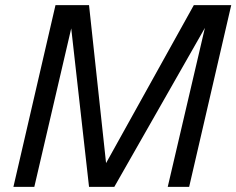

<svg xmlns="http://www.w3.org/2000/svg" viewBox="-20 -724 916 744"><path d="M391 -92 731 -704H876L713 0H630L774 -616L423 0H325L256 -614L113 0H32L195 -704H325Z"/></svg>

Font: CBA Beacon Sans
Style: Italic
Weight: 400
Italic angle: -13°
Designer: Wei Huang
Foundry: Wei Huang
Version: Version 1.002